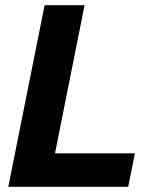

<svg xmlns="http://www.w3.org/2000/svg" viewBox="-20 -720 585 740"><path d="M306 -700 192 -129H500L474 0H12L152 -700Z"/></svg>

Font: Albert Sans ExtraBold
Style: Italic
Weight: 800
Italic angle: -11.25°
Designer: Andreas Rasmussen
Foundry: a.Foundry
Version: Version 1.025